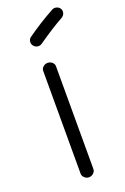

<svg xmlns="http://www.w3.org/2000/svg" viewBox="-151 -815 568 874"><g transform="rotate(-20 133.5 -378.0)"><path d="M90 -18V-515Q90 -527 99.5 -535Q109 -543 121 -543Q133 -543 142.5 -535Q152 -527 152 -515V-18Q152 -6 142.5 2.5Q133 11 121 11Q109 11 99.5 2.5Q90 -6 90 -18ZM126 -634Q116 -627 104 -629Q92 -631 85 -641Q78 -650 80 -662Q82 -674 91 -680Q152 -724 223 -763Q233 -769 245 -766Q257 -763 263 -753Q269 -743 265.5 -731.5Q262 -720 252 -714Q196 -683 126 -634Z"/></g></svg>

Font: Hoogli Medium
Style: Regular
Weight: 500
Designer: Anand Singh Naorem
Foundry: Brand New Type
Version: Version 1.00 b007